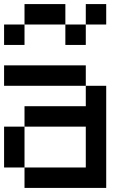

<svg xmlns="http://www.w3.org/2000/svg" viewBox="-20 -920 640 940"><path d="M0 -100V-300H100V-100ZM0 -500V-600H400V-500ZM0 -700V-800H100V-700ZM400 -100V-300H100V-400H400V-500H500V0H100V-100ZM400 -700H300V-800H400ZM400 -800V-900H500V-800ZM100 -800V-900H300V-800Z"/></svg>

Font: Galmuri9 Regular
Style: Regular
Weight: 400
Designer: Lee Minseo (quiple)
Version: Version 2.399;hotconv 1.1.1;makeotfexe 2.6.0 DEVELOPMENT